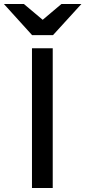

<svg xmlns="http://www.w3.org/2000/svg" viewBox="-65 -942 428 962"><path d="M95.2 0V-700.2H199.2V0ZM200.7 -766.1H95.7L-45.4 -921.9H54.7L148.9 -842.8L242.7 -921.9H342.8Z"/></svg>

Font: Overpass
Style: Regular
Weight: 400
Designer: Delve Withrington
Foundry: Delve Fonts
Version: Version 1.001